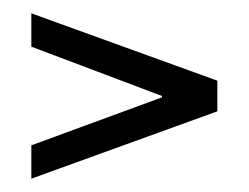

<svg xmlns="http://www.w3.org/2000/svg" viewBox="-20 -457 374 288"><path d="M27 -437 306 -336V-290L27 -189V-239L223 -311V-313L27 -387Z"/></svg>

Font: Moniqa ExtBd Paragraph
Style: Regular
Weight: 800
Designer: Rajesh Rajput
Foundry: Rajesh Rajput
Version: Version 1.000